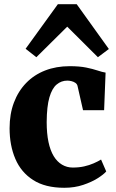

<svg xmlns="http://www.w3.org/2000/svg" viewBox="-20 -880 550 911"><path d="M285 11Q194.5 11 137.2 -25.8Q80 -62.5 52.8 -126.2Q25.5 -190 25.5 -271.5Q25.5 -339 46 -393.2Q66.5 -447.5 104 -486.2Q141.5 -525 194 -545.5Q246.5 -566 310.5 -566Q357 -566 388.8 -559.5Q420.5 -553 442.8 -545.5Q465 -538 481 -535.5L474 -357H374L348 -471.5Q346 -481 337.8 -486.8Q329.5 -492.5 319 -495Q308.5 -497.5 299.5 -497.5Q271 -497.5 249 -479.2Q227 -461 214.5 -418.2Q202 -375.5 201.5 -301Q201.5 -247 210 -206.5Q218.5 -166 234.8 -139.2Q251 -112.5 274.2 -98.8Q297.5 -85 325 -85Q355 -85 379.2 -90.5Q403.5 -96 423.8 -104.8Q444 -113.5 459.5 -123L484 -66.5Q472 -52.5 443.8 -34.5Q415.5 -16.5 374.8 -2.8Q334 11 285 11ZM152.5 -608.5 101.5 -648.5 254.5 -860H344L496.5 -647.5L444.5 -608.5L299 -753.5Z"/></svg>

Font: Merriweather 28pt Black
Style: Regular
Weight: 900
Version: Version 2.100